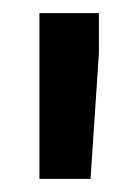

<svg xmlns="http://www.w3.org/2000/svg" viewBox="-20 -770 209 292"><path d="M130.4 -689 117.7 -498H40V-750H130.4Z"/></svg>

Font: Vazir Medium
Style: Medium
Weight: 500
Designer: Saber Rastikerdar
Foundry: Saber Rastikerdar
Version: Version 30.0.0